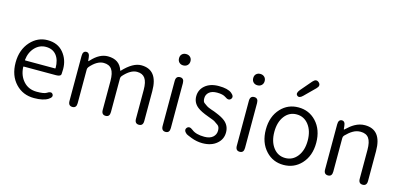

<svg xmlns="http://www.w3.org/2000/svg" viewBox="-73 -1332 3822 1830"><g transform="rotate(15 1838.0 -416.5)"><path d="M309 13Q199 13 128 -62Q53 -140 53 -270Q53 -396 127 -478Q197 -554 294 -554Q395 -554 451 -486.5Q507 -419 507 -326Q507 -301 505 -277Q503 -252 456 -252H139Q134 -252 134 -247Q138 -162 188 -107Q238 -52 319 -52Q391 -52 414 -67Q454 -94 471 -69Q488 -43 447 -17Q400 13 309 13ZM133 -317Q133 -312 138 -312H430Q435 -312 435 -317Q435 -397 398.5 -442.5Q362 -488 295 -488Q233 -488 188 -442Q141 -393 133 -317Z M685 0Q644 0 644 -48V-493Q644 -540 677 -542Q710 -543 714 -496L717 -466Q718 -460 719.5 -460Q721 -460 730 -470Q806 -554 889 -554Q1004 -554 1036 -454Q1038 -449 1041 -453Q1136 -554 1218 -554Q1382 -554 1382 -343V-48Q1382 0 1341 0Q1300 0 1300 -48V-333Q1300 -411 1274.5 -447Q1249 -483 1195 -483Q1131 -483 1063 -406Q1053 -395 1053 -380V-48Q1053 0 1013 0Q972 0 972 -48V-333Q972 -411 946.5 -447Q921 -483 866 -483Q801 -483 735 -407Q725 -395 725 -380V-48Q725 0 685 0Z M1604 0Q1563 0 1563 -48V-492Q1563 -540 1604 -540Q1644 -540 1644 -492V-48Q1644 0 1604 0ZM1603 -656Q1578 -656 1562.5 -671.5Q1547 -687 1547 -712.5Q1547 -738 1562.5 -753Q1578 -768 1603 -768Q1628 -768 1644 -752.5Q1660 -737 1660 -712Q1660 -687 1644 -671.5Q1628 -656 1603 -656Z M1970 13Q1915 13 1860 -8Q1809 -28 1805 -32Q1768 -62 1789 -89Q1811 -115 1848 -85Q1890 -51 1973 -51Q2027 -51 2056 -76.5Q2085 -102 2085 -141Q2085 -180 2064 -194Q2045 -208 2025 -221Q2019 -225 1959 -247Q1884 -274 1850 -301Q1799 -341 1799 -404.5Q1799 -468 1847 -510Q1898 -554 1983 -554Q2072 -554 2111 -523Q2148 -493 2128 -467Q2107 -441 2069 -469Q2041 -489 1983 -489Q1932 -489 1905 -465.5Q1878 -442 1878 -406.5Q1878 -371 1894 -361Q1914 -347 1925 -339Q1936 -331 1973 -318Q1996 -310 2000 -309Q2004 -307 2027 -298Q2082 -276 2112 -252Q2163 -211 2163 -144Q2163 -77 2113 -34Q2060 13 1970 13Z M2336 0Q2295 0 2295 -48V-492Q2295 -540 2336 -540Q2376 -540 2376 -492V-48Q2376 0 2336 0ZM2335 -656Q2310 -656 2294.5 -671.5Q2279 -687 2279 -712.5Q2279 -738 2294.5 -753Q2310 -768 2335 -768Q2360 -768 2376 -752.5Q2392 -737 2392 -712Q2392 -687 2376 -671.5Q2360 -656 2335 -656Z M2597 -61Q2522 -141 2522 -270.5Q2522 -400 2597 -480Q2666 -554 2770 -554Q2874 -554 2944 -480Q3019 -400 3019 -270.5Q3019 -141 2944 -61Q2874 13 2770 13Q2666 13 2597 -61ZM2651.5 -114.5Q2697 -55 2770 -55Q2843 -55 2889 -114.5Q2935 -174 2935 -270Q2935 -366 2889 -425.5Q2843 -485 2770 -485Q2697 -485 2651.5 -425.5Q2606 -366 2606 -270Q2606 -174 2651.5 -114.5ZM2783 -672Q2750 -639 2728 -659Q2707 -678 2737 -715L2831 -825Q2863 -862 2892 -835Q2921 -808 2886 -774Z M3207 0Q3166 0 3166 -48V-493Q3166 -540 3199 -542Q3232 -543 3236 -496L3239 -467Q3240 -461 3241.5 -461Q3243 -461 3253 -471Q3288 -505 3326 -527Q3374 -554 3425 -554Q3590 -554 3590 -343V-48Q3590 0 3549 0Q3508 0 3508 -48V-333Q3508 -411 3482.5 -447Q3457 -483 3401 -483Q3360 -483 3324 -461Q3292 -442 3257 -406Q3247 -395 3247 -380V-48Q3247 0 3207 0Z"/></g></svg>

Font: Resource Han Rounded KR Normal
Style: Regular
Weight: 350
Designer: Cyano Hao (round all glyphs); Ryoko NISHIZUKA 西塚涼子 (kana, bopomofo & ideographs); Paul D. Hunt (Latin, Greek & Cyrillic)
Foundry: Cyano Hao
Version: 0.990